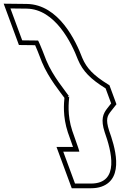

<svg xmlns="http://www.w3.org/2000/svg" viewBox="-355 -789 690 1023"><path d="M-152.3 -573 -236.7 -574 -299.4 -744 -213 -743C-61.3 -741 26.9 -559 60.3 -471C86.2 -409 128.7 -367 207.7 -318L237.2 -238L217.5 -213C193.5 -183 180.9 -152 202.7 -85C237.8 13 285.7 189 129.7 189H44.7L-18 19H67C69 19 64.8 5 31.2 -89L30.4 -91C1.3 -179.5 12.2 -247.9 13.6 -270.8C14.8 -270.7 14.8 -271.8 13.7 -273.9C13.8 -278.4 13.1 -280 11 -278.4C-5.1 -302.9 -73.4 -382.7 -108.2 -467L-108.6 -468C-139.5 -549 -151.3 -573 -152.3 -573ZM13.6 -270.8C12.5 -270.8 10.3 -271.9 7 -274C8.7 -276.2 10 -277.7 11 -278.4C12.2 -276.6 13.1 -275.1 13.7 -273.9C13.7 -273 13.7 -272 13.6 -270.8ZM-167.8 -548.2C-160.8 -532.5 -149.8 -506 -132 -459.2L-131.5 -457.9C-95.8 -371.5 -29.8 -293.1 -11.7 -267.5C-14 -240.1 -22.1 -170.8 6.8 -82.8L7.7 -80.5C20.1 -45.9 29.2 -19.9 34 -6H-53.9L27.3 214H129.7C150.8 214 169.6 211.1 186.1 205.3C312.2 160.7 254 -15.8 226.3 -93.1C206.6 -154.9 217.1 -172.4 237 -197.4L265.5 -233.5L228.2 -334.7L220.9 -339.3C143.6 -387.1 106.8 -425.1 83.5 -480.3C50.2 -567.8 -40.5 -765.7 -212.7 -768L-335.4 -769.4L-254.2 -549.2Z"/></svg>

Font: Nordica Plus
Style: NordicaClassicBkOpOblOl
Weight: 900
Version: Version 1.01